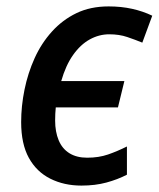

<svg xmlns="http://www.w3.org/2000/svg" viewBox="-20 -569 495 599"><path d="M234 10Q180 10 137 -11.5Q94 -33 70 -76.5Q46 -120 46 -188Q46 -238 56.5 -289.5Q67 -341 88 -387.5Q109 -434 142 -470.5Q175 -507 218.5 -528Q262 -549 319 -549Q358 -549 392 -541.5Q426 -534 455 -520L424 -436Q402 -445 377 -453.5Q352 -462 321 -462Q289 -462 260 -446Q231 -430 208 -397.5Q185 -365 171 -316H368L348 -234H154Q153 -224 152.5 -214Q152 -204 152 -193Q152 -158 163 -131.5Q174 -105 196.5 -91Q219 -77 252 -77Q288 -77 317 -87Q346 -97 376 -112V-24Q347 -9 312 0.5Q277 10 234 10Z"/></svg>

Font: Noto Sans Display Medium
Style: Italic
Weight: 500
Italic angle: -12°
Designer: Monotype Design Team
Foundry: Monotype Imaging Inc.
Version: Version 2.003